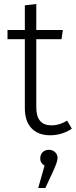

<svg xmlns="http://www.w3.org/2000/svg" viewBox="-20 -675 384 974"><path d="M250 192.9 210 278.8H173.8L206.1 165Q184.1 151.9 184.1 130.4Q184.1 108.9 196.5 96.9Q209 85 228 85Q247.1 85 259.5 96.9Q272 108.9 272 127Q272 145 250 192.9ZM106 -127V-476.1H18.1V-522.9H106V-647.9L164.1 -654.8V-522.9H298.8L292 -476.1H164.1V-129.9Q164.1 -39.1 241.2 -39.1Q281.7 -39.1 320.8 -63L344.2 -22Q294.4 11.2 234.1 11.2Q173.8 11.2 139.9 -24.4Q106 -60.1 106 -127Z"/></svg>

Font: FiraSans-Light
Style: Regular
Weight: 300
Designer: Carrois Corporate & Edenspiekermann AG
Foundry: Carrois Corporate GbR & Edenspiekermann AG
Version: Version 3.106;PS 003.106;hotconv 1.0.70;makeotf.lib2.5.58329